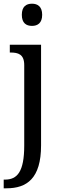

<svg xmlns="http://www.w3.org/2000/svg" viewBox="-29 -778 333 1038"><path d="M144 -638C174 -638 199 -653 199 -698C199 -743 174 -758 144 -758C113 -758 89 -743 89 -698C89 -653 113 -638 144 -638ZM-9 240H6C116 240 193 187 193 8V-536H24V-494H28C69 -494 102 -485 102 -426V9C102 151 64 193 -2 193H-9Z"/></svg>

Font: Noto Serif Thai SemiCondensed
Style: Regular
Weight: 400
Width: 4
Designer: Monotype Design Team
Foundry: Monotype Imaging Inc.
Version: Version 2.002